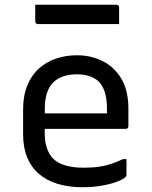

<svg xmlns="http://www.w3.org/2000/svg" viewBox="-20 -775 640 806"><path d="M303 -543Q362 -543 411 -518.5Q460 -494 489.5 -444.5Q519 -395 519 -318V-245Q519 -242 517.5 -239.5Q516 -237 514 -235.5Q512 -234 508 -234H249Q232 -234 215 -234Q198 -234 182 -234H152L139 -299H429Q429 -304 429 -309Q429 -314 429 -319Q429 -358 420.5 -386.5Q412 -415 394 -433Q378 -448 355 -455.5Q332 -463 303 -463Q238 -463 203 -428.5Q168 -394 168 -316V-211Q168 -179 177 -153Q186 -127 202 -110Q222 -90 254.5 -80.5Q287 -71 330 -71Q368 -71 395.5 -75Q423 -79 447 -87Q471 -95 496 -107H511Q511 -91 511 -74Q511 -57 511 -40Q511 -38 510 -36Q509 -34 507 -32Q497 -22 470.5 -12Q444 -2 406.5 4.5Q369 11 326 11Q269 11 222.5 -3Q176 -17 143.5 -45Q111 -73 94 -114.5Q77 -156 77 -211V-315Q77 -373 94.5 -416Q112 -459 143 -487Q174 -515 215 -529Q256 -543 303 -543ZM128 -755H469Q474 -755 477 -752Q480 -749 480 -744Q480 -732 480 -720.5Q480 -709 480 -698Q480 -687 480 -674H139Q136 -674 133.5 -675.5Q131 -677 129.5 -679.5Q128 -682 128 -685Q128 -698 128 -709Q128 -720 128 -731.5Q128 -743 128 -755Z"/></svg>

Font: Recursive Monospace
Style: Regular
Weight: 400
Version: Version 1.047